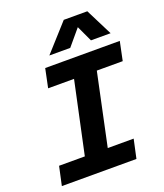

<svg xmlns="http://www.w3.org/2000/svg" viewBox="-165 -1040 981 1149"><g transform="rotate(-20 325.5 -465.5)"><path d="M54 -120H218L316 -578H151L176 -698H651L626 -578H461L364 -120H529L503 0H28ZM379 -931H529L615 -760H490L443 -861L358 -760H225Z"/></g></svg>

Font: Azeret Mono SemiBold
Style: Italic
Weight: 600
Italic angle: -12°
Designer: Martin Vácha
Foundry: Displaay
Version: Version 1.000; Glyphs 3.0.3, build 3074